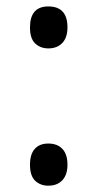

<svg xmlns="http://www.w3.org/2000/svg" viewBox="-20 -569 306 603"><path d="M74.2 -51.8Q74.2 -84.5 89.1 -101.3Q104 -118.2 131.8 -118.2Q160.2 -118.2 176 -101.3Q191.9 -84.5 191.9 -51.8Q191.9 -20 175.8 -2.9Q159.7 14.2 131.8 14.2Q106.9 14.2 90.6 -1.2Q74.2 -16.6 74.2 -51.8ZM74.2 -482.9Q74.2 -548.8 131.8 -548.8Q191.9 -548.8 191.9 -482.9Q191.9 -451.2 175.8 -434.1Q159.7 -417 131.8 -417Q106.9 -417 90.6 -432.4Q74.2 -447.8 74.2 -482.9Z"/></svg>

Font: WebKoruri
Style: Regular
Weight: 400
Foundry: lindwurm / mohemohe
Version: Version 1.00